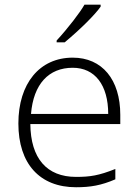

<svg xmlns="http://www.w3.org/2000/svg" viewBox="-20 -786 589 816"><path d="M220.7 -606H254.9C322.8 -662.6 384.3 -724.1 407.7 -757.8V-766.1H338.9C321.8 -734.9 268.1 -665 220.7 -613.8ZM303.2 9.8C364.3 9.8 410.2 2 470.2 -23.9V-67.9C399.9 -40 363.8 -34.2 303.2 -34.2C178.7 -34.2 110.4 -112.8 108.9 -258.8H491.2V-297.9C491.2 -447.8 414.1 -541 289.1 -541C147.9 -541 58.1 -430.7 58.1 -261.2C58.1 -89.8 148.9 9.8 303.2 9.8ZM289.1 -498C383.3 -498 439.9 -424.8 439.9 -301.8H111.8C122.1 -428.7 187 -498 289.1 -498Z"/></svg>

Font: Open Sans 300
Style: Regular
Weight: 300
Foundry: Ascender Corporation
Version: Version 1.100;PS 001.100;hotconv 1.0.88;makeotf.lib2.5.64775